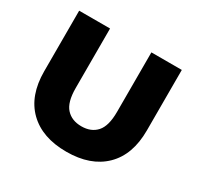

<svg xmlns="http://www.w3.org/2000/svg" viewBox="-153 -876 1092 1066"><g transform="rotate(30 393.0 -343.0)"><path d="M393 14Q238 14 151 -71Q64 -156 64 -312V-700H262V-318Q262 -228 297.5 -189Q333 -150 395 -150Q457 -150 492 -189Q527 -228 527 -318V-700H722V-312Q722 -156 635 -71Q548 14 393 14Z"/></g></svg>

Font: Montserrat Thin ExtraBold
Style: Regular
Weight: 800
Version: Version 9.000